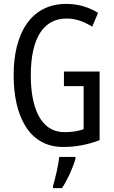

<svg xmlns="http://www.w3.org/2000/svg" viewBox="-20 -744 585 985"><path d="M308 -377V-302H409V-81C381 -71 348 -66 311 -66C188 -66 138 -192 138 -357C138 -547 202 -649 322 -649C366 -649 409 -635 453 -607L483 -678C435 -708 380 -724 320 -724C138 -724 50 -572 50 -359C50 -148 129 10 304 10C369 10 432 -2 491 -25V-377ZM367 71V61H284C280 101 263 174 252 210V221H298C325 181 353 120 367 71Z"/></svg>

Font: Noto Sans Arabic UI XCn
Style: Regular
Weight: 400
Width: 2
Designer: Monotype Design Team, Nadine Chahine and Nizar Qandah
Foundry: Monotype Imaging Inc.
Version: Version 2.010